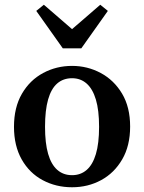

<svg xmlns="http://www.w3.org/2000/svg" viewBox="-20 -776 608 810"><path d="M284 14Q216 14 160 -16Q104 -46 71.5 -103.5Q39 -161 39 -241Q39 -323 72.5 -380.5Q106 -438 162 -468Q218 -498 284 -498Q349 -498 405 -468Q461 -438 495 -381Q529 -324 529 -242Q529 -161 495.5 -103.5Q462 -46 406.5 -16Q351 14 284 14ZM284 -37Q320 -37 345.5 -59Q371 -81 384.5 -126Q398 -171 398 -241Q398 -311 384.5 -356Q371 -401 345.5 -423.5Q320 -446 284 -446Q247 -446 221.5 -424Q196 -402 183 -356.5Q170 -311 170 -241Q170 -172 183 -127Q196 -82 221.5 -59.5Q247 -37 284 -37ZM165 -756 328 -615H240L403 -756L435 -730L323 -572H245L133 -730Z"/></svg>

Font: Source Serif 4 18pt SemiBold
Style: Regular
Weight: 600
Designer: Frank Grießhammer
Foundry: Adobe Systems Incorporated
Version: Version 4.004;hotconv 1.0.116;makeotfexe 2.5.65601